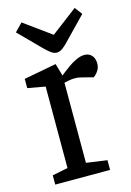

<svg xmlns="http://www.w3.org/2000/svg" viewBox="-110 -766 562 822"><g transform="rotate(-15 170.5 -354.5)"><path d="M30 0V-41L99 -55V-416L21 -430V-471L165 -498L181 -443Q181 -443 192 -452Q203 -461 220.5 -473.5Q238 -486 257.5 -495Q277 -504 294 -504Q314 -504 326 -490.5Q338 -477 338 -455Q338 -438 330.5 -425.5Q323 -413 315.5 -407Q308 -401 308 -401L262 -413Q250 -416 244 -417Q238 -418 226 -418Q214 -418 199.5 -415Q185 -412 181 -411V-56L273 -43V0ZM183 -544Q170 -544 156.5 -554.5Q143 -565 132 -576L36 -673L70 -708L190 -621L306 -709L331 -676L234 -576Q221 -562 208.5 -553Q196 -544 183 -544Z"/></g></svg>

Font: Faustina VF Beta
Style: Regular
Weight: 400
Designer: Alfonso Garcia
Foundry: Omnibus-Type
Version: Version 1.006